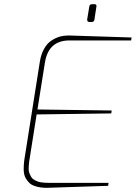

<svg xmlns="http://www.w3.org/2000/svg" viewBox="-20 -903 655 926"><path d="M421.4 -796.9H410.6Q405.8 -796.9 402.8 -800.3Q400.4 -803.7 400.4 -807.1V-809.1L410.6 -871.1Q412.1 -882.8 424.3 -882.8H435.5Q445.8 -882.8 445.3 -873.5L435.5 -809.1Q434.1 -796.9 421.4 -796.9ZM205.6 2.9Q173.3 2.9 148.9 -5.4Q133.3 -10.3 123 -19.5Q112.8 -28.8 104 -43.5Q94.2 -60.5 94.2 -88.4Q94.2 -106 96.7 -127.9L172.4 -606.9Q178.2 -642.1 192.9 -668Q207 -693.4 227.5 -707Q248 -720.7 270.5 -727.1Q290 -731.9 311 -731.9L614.7 -722.2L612.3 -708H315.4Q213.9 -708 196.8 -602.1L160.6 -375L518.6 -370.1L516.6 -356L156.7 -351.1L120.6 -123Q118.2 -101.6 118.2 -87.4Q118.2 -70.8 129.9 -50.8Q133.8 -43 142.1 -37.6Q158.7 -26.9 176.3 -23.9Q194.3 -21 216.3 -21H503.4L501.5 -6.8Z"/></svg>

Font: Squarion Thin
Style: Italic
Weight: 100
Designer: Natanael Gama
Version: Version 1.00;September 12, 2019;FontCreator 11.5.0.2425 64-b